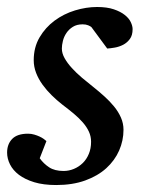

<svg xmlns="http://www.w3.org/2000/svg" viewBox="-28 -514 418 546"><path d="M349.1 -431.2Q349.1 -413.6 341.3 -403.1Q333.5 -392.6 322.3 -386.7Q311 -380.9 298.6 -378.7Q286.1 -376.5 276.9 -376L231.9 -437Q229 -439.5 222.7 -442.1Q216.3 -444.8 207 -444.8Q190.4 -444.8 179.2 -437.7Q168 -430.7 160.9 -420.2Q153.8 -409.7 150.9 -397.7Q147.9 -385.7 147.9 -376Q147.9 -362.3 155.8 -348.4Q163.6 -334.5 176.3 -320.6Q189 -306.6 204.8 -293.2Q220.7 -279.8 236.8 -267.1Q253.4 -253.9 268.8 -240Q284.2 -226.1 296.4 -211.2Q308.6 -196.3 315.9 -179.7Q323.2 -163.1 323.2 -145Q323.2 -114.3 310.8 -85.9Q298.3 -57.6 274.2 -35.6Q250 -13.7 214.1 -0.7Q178.2 12.2 131.8 12.2Q95.7 12.2 69.3 4.2Q43 -3.9 25.9 -16.8Q8.8 -29.8 0.5 -46.4Q-7.8 -63 -7.8 -80.1Q-7.8 -104 6.6 -118.9Q21 -133.8 51.8 -133.8Q61 -133.8 69.3 -131.3Q77.6 -128.9 84.5 -125.7Q91.3 -122.6 96.4 -118.9Q101.6 -115.2 104 -112.8L85 -64Q95.7 -48.8 111.6 -38.3Q127.4 -27.8 152.8 -27.8Q168 -27.8 182.1 -33.7Q196.3 -39.6 207.3 -50.3Q218.3 -61 224.6 -76.4Q231 -91.8 231 -110.8Q231 -126 224.9 -139.4Q218.8 -152.8 207.8 -165.5Q196.8 -178.2 181.9 -190.7Q167 -203.1 148.9 -216.8Q133.3 -229 118.9 -243.2Q104.5 -257.3 93 -273.2Q81.5 -289.1 74.7 -306.6Q67.9 -324.2 67.9 -342.8Q67.9 -379.4 84.5 -407.7Q101.1 -436 127.2 -455.3Q153.3 -474.6 185.3 -484.4Q217.3 -494.1 248 -494.1Q276.4 -494.1 295.7 -487.5Q314.9 -481 326.9 -471.4Q338.9 -461.9 344 -450.9Q349.1 -439.9 349.1 -431.2Z"/></svg>

Font: Charis SIL Am
Style: Italic
Weight: 400
Italic angle: -11°
Foundry: SIL International
Version: Version 5.000